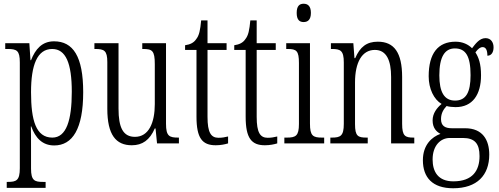

<svg xmlns="http://www.w3.org/2000/svg" viewBox="-20 -767 2671 1027"><path d="M16 238H224V206H210C165 206 146 199 146 135V24C146 -23 146 -63 145 -91H147C169 -30 206 11 270 11C368 11 425 -78 425 -274C425 -465 371 -546 269 -546C205 -546 169 -504 146 -445H143L137 -536H8V-505H20C70 -505 86 -497 86 -433V133C86 199 67 206 21 206H16ZM260 -31C172 -31 146 -124 146 -274C146 -419 179 -505 259 -505C332 -505 364 -429 364 -276C364 -124 335 -31 260 -31Z M685 10C742 10 781 -18 808 -80H812L820 0H937V-31H934C886 -31 868 -38 868 -105V-536H741V-505H744C794 -505 808 -497 808 -424V-210C808 -111 776 -35 702 -35C638 -35 614 -85 614 -186V-536H485V-505H489C537 -505 554 -497 554 -435V-185C554 -46 600 10 685 10Z M1134 10C1160 10 1184 5 1200 0V-37C1182 -33 1169 -30 1149 -30C1109 -30 1090 -57 1090 -142V-500H1192V-536H1090V-658H1056C1051 -606 1046 -578 1029 -557C1017 -539 998 -529 970 -525V-500H1031V-143C1031 -28 1062 10 1134 10Z M1397 10C1423 10 1447 5 1463 0V-37C1445 -33 1432 -30 1412 -30C1372 -30 1353 -57 1353 -142V-500H1455V-536H1353V-658H1319C1314 -606 1309 -578 1292 -557C1280 -539 1261 -529 1233 -525V-500H1294V-143C1294 -28 1325 10 1397 10Z M1604 -649C1626 -649 1643 -661 1643 -698C1643 -735 1626 -747 1604 -747C1582 -747 1567 -735 1567 -698C1567 -661 1582 -649 1604 -649ZM1501 0H1714V-31H1703C1654 -31 1638 -40 1638 -106V-536H1511V-505H1519C1566 -505 1579 -495 1579 -430V-104C1579 -40 1562 -31 1514 -31H1501Z M1747 0H1947V-31H1941C1895 -31 1879 -38 1879 -103V-326C1879 -433 1916 -500 1985 -500C2048 -500 2072 -443 2072 -355V0H2196V-31H2192C2147 -31 2131 -39 2131 -105V-355C2131 -486 2088 -544 2001 -544C1941 -544 1906 -516 1880 -456H1876L1870 -536H1750V-505H1755C1801 -505 1819 -497 1819 -433V-105C1819 -39 1801 -31 1754 -31H1747Z M2404 240C2532 240 2597 170 2597 60C2597 -18 2562 -81 2468 -81H2397C2360 -81 2339 -94 2339 -130C2339 -163 2354 -184 2369 -200C2380 -196 2403 -194 2417 -194C2508 -194 2553 -261 2553 -364C2553 -427 2540 -460 2523 -487C2538 -507 2549 -515 2562 -515C2579 -515 2587 -498 2587 -469C2609 -469 2620 -488 2620 -514C2620 -540 2606 -563 2577 -563C2543 -563 2521 -529 2505 -509C2485 -529 2455 -544 2417 -544C2323 -544 2273 -482 2273 -359C2273 -292 2301 -235 2342 -211C2317 -190 2294 -161 2294 -123C2294 -82 2315 -62 2336 -51C2291 -35 2242 7 2242 90C2242 182 2293 240 2404 240ZM2414 -229C2356 -229 2330 -275 2330 -364C2330 -463 2359 -508 2413 -508C2471 -508 2497 -467 2497 -365C2497 -273 2473 -229 2414 -229ZM2405 203C2323 203 2294 151 2294 86C2294 11 2337 -29 2386 -29H2456C2520 -29 2545 2 2545 68C2545 144 2509 203 2405 203Z"/></svg>

Font: Noto Serif Lao ExtraCondensed Light
Style: Regular
Weight: 300
Width: 2
Designer: Monotype Design Team
Foundry: Monotype Imaging Inc.
Version: Version 2.003